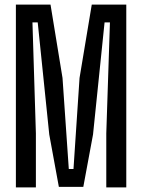

<svg xmlns="http://www.w3.org/2000/svg" viewBox="-20 -820 622 840"><path d="M49.5 0V-800H201L253.5 -479L281 -80.5H301.5L328 -479L381.5 -800H532.5V0H445V-236.5L461 -722H437.5L387 -231.5L344.5 -2.5H237.5L195.5 -231.5L145 -722H122L137 -236.5V0Z"/></svg>

Font: Big Shoulders Display Thin SemiBold
Style: Regular
Weight: 600
Version: Version 2.002